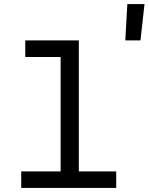

<svg xmlns="http://www.w3.org/2000/svg" viewBox="-20 -930 735 950"><path d="M85 0V-82H280V-648H105V-730H370V-82H555V0ZM600 -730 610 -910H695L675 -730Z"/></svg>

Font: Tiny
Style: Regular
Weight: 400
Designer: Philipp Nurullin, Konstantin Bulenkov
Foundry: JetBrains
Version: Version 2.251; ttfautohint (v1.8.4.7-5d5b)